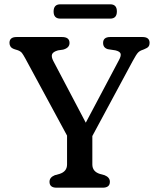

<svg xmlns="http://www.w3.org/2000/svg" viewBox="-20 -872 739 892"><path d="M490.5 -27.5Q490.5 0 457 0H243Q210 0 210 -27.5Q210 -48 234.5 -58L256.5 -64Q291.5 -75 291.5 -108V-242L97 -601.5Q88 -618 82 -625.8Q76 -633.5 63 -638.5L48.5 -643Q34.5 -647.5 29.2 -655.2Q24 -663 24 -672.5Q24 -700 57 -700H268Q303 -700 303 -672.5Q303 -649.5 273.5 -641.5L249.5 -638Q226.5 -631.5 222 -620Q217.5 -608.5 227.5 -589L378.5 -302L532.5 -592.5Q543.5 -612.5 540.2 -622.8Q537 -633 516.5 -638L481 -643.5Q459 -650 459 -672.5Q459 -700 492 -700H642Q675 -700 675 -672.5Q675 -662.5 670 -655.8Q665 -649 650.5 -643.5L644.5 -641Q630 -636.5 621.8 -628.2Q613.5 -620 596 -587.5L409 -240V-108Q409 -75 444 -64L466 -58Q490.5 -48 490.5 -27.5ZM229 -818.5Q229 -852 260.5 -852H492Q523 -852 523 -819Q523 -785.5 492 -785.5H260.5Q229 -785.5 229 -818.5Z"/></svg>

Font: Fraunces 9pt S100
Style: Regular
Weight: 400
Version: Version 1.000; ttfautohint (v1.8.3)